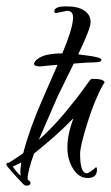

<svg xmlns="http://www.w3.org/2000/svg" viewBox="-52 -517 349 604"><path d="M32 67Q26 67 21 62Q-32 6 -32 1Q-32 -5 -26 -5H-24Q3 -22 21 -35Q41 -112 81 -203L129 -313Q116 -312 103 -311Q90 -310 76 -308Q55 -308 55 -316Q55 -321 64 -330Q78 -341 98.5 -345Q119 -349 144 -349Q160 -387 168.5 -414.5Q177 -442 178 -461Q178 -483 159 -483L124 -476Q119 -476 119 -482Q119 -497 157 -497Q195 -497 214 -483Q233 -470 233 -447Q233 -427 194 -346L217 -343Q267 -337 267 -329Q267 -321 248 -321Q237 -321 220 -320Q203 -319 180 -317L129 -213L70 -77Q111 -113 151 -161Q192 -210 212.5 -239.5Q233 -269 236 -269H241Q277 -269 277 -256Q277 -257 276.5 -256.5Q276 -256 277 -255V-256Q276 -258 272 -250Q258 -225 245.5 -194Q233 -163 222 -127Q200 -57 200 -33Q200 28 221 28Q228 28 250 9Q253 9 253 17Q253 43 224 43Q196 43 178 14Q160 -15 160 -53Q160 -94 179 -145Q147 -112 115.5 -84.5Q84 -57 55 -34Q35 23 35 43V48Q44 54 44 58Q44 67 32 67ZM13 36Q13 34 12.5 30.5Q12 27 12 23Q12 13 15 -6Q4 0 -3 3Q-10 6 -12 7Q-7 14 -1 21.5Q5 29 13 36Z"/></svg>

Font: Qwigley
Style: Regular
Weight: 400
Designer: Robert E. Leuschke
Foundry: Robert E. Leuschke
Version: Version 1.010; ttfautohint (v1.8.3)